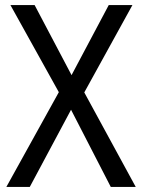

<svg xmlns="http://www.w3.org/2000/svg" viewBox="-20 -734 558 754"><path d="M513 0H415L259 -303L97 0H5L211 -372L21 -714H116L261 -439L407 -714H500L311 -371Z"/></svg>

Font: Noto Sans Gurmukhi UI SemiCondensed
Style: Regular
Weight: 400
Width: 4
Designer: Jelle Bosma - Monotype Design Team
Foundry: Monotype Imaging Inc.
Version: Version 2.004; ttfautohint (v1.8.4.7-5d5b)